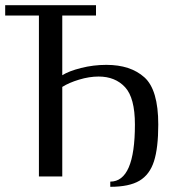

<svg xmlns="http://www.w3.org/2000/svg" viewBox="-21 -680 665 740"><path d="M404 20Q499 20 499 -200Q499 -303 461 -344Q423 -385 359 -385Q323 -385 283.5 -373Q244 -361 219 -345V0H129V-620H-1V-660H349V-620H219V-390Q244 -406 291.5 -418Q339 -430 389 -430Q482 -430 535.5 -382Q589 -334 589 -200Q589 -110 572.5 -58.5Q556 -7 516.5 16.5Q477 40 404 40Z"/></svg>

Font: El Messiri
Style: Regular
Weight: 400
Designer: Mohamed Gaber
Foundry: Kief Type Foundry
Version: Version 2.006